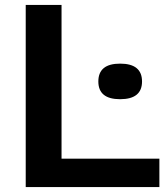

<svg xmlns="http://www.w3.org/2000/svg" viewBox="-20 -760 676 780"><path d="M84.5 0V-740H230V-115.5H627.5V0ZM468 -357Q379.5 -357 379.5 -429Q379.5 -501.5 468 -501.5Q557 -501.5 557 -429Q557 -357 468 -357Z"/></svg>

Font: Encode Sans Expanded Expanded SemiBold
Style: Regular
Weight: 600
Width: 7
Designer: Multiple Designers
Foundry: Impallari Type
Version: Version 3.000; ttfautohint (v1.8.3) -l 8 -r 50 -G 200 -x 14 